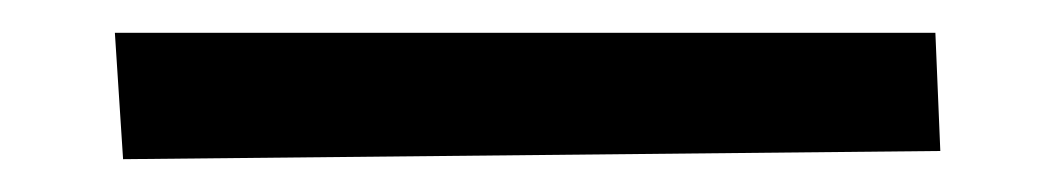

<svg xmlns="http://www.w3.org/2000/svg" viewBox="-20 -95 643 117"><path d="M55 2 50 -75H550L553 -3Z"/></svg>

Font: Fresca
Style: Regular
Weight: 400
Designer: Iván Moreno
Foundry: Fontstage
Version: Version 1.001